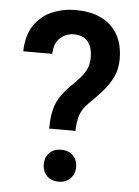

<svg xmlns="http://www.w3.org/2000/svg" viewBox="-52 -762 584 809"><g transform="rotate(5 239.5 -357.5)"><path d="M167.5 -213.4Q167.5 -278.3 184.1 -319.1Q200.7 -359.9 241.2 -398.9Q262.7 -419.4 279.5 -438.5Q296.4 -457.5 306.2 -478.5Q315.9 -499.5 315.9 -526.4Q315.9 -570.8 295.9 -594.5Q275.9 -618.2 236.8 -618.2Q205.1 -618.2 179.9 -596.7Q154.8 -575.2 152.8 -528.3H30.3Q31.7 -592.8 58.8 -635.5Q85.9 -678.2 132.6 -699.5Q179.2 -720.7 236.8 -720.7Q332 -720.7 385 -670.9Q438 -621.1 438 -531.2Q438 -488.3 421.9 -454.6Q405.8 -420.9 379.6 -391.6Q353.5 -362.3 323.2 -333Q297.9 -308.6 288.3 -279.5Q278.8 -250.5 278.8 -213.4ZM226.1 -128.9Q258.3 -128.9 276.6 -109.6Q294.9 -90.3 294.9 -61.5Q294.9 -33.2 276.6 -13.7Q258.3 5.9 226.1 5.9Q193.8 5.9 175.8 -13.7Q157.7 -33.2 157.7 -61.5Q157.7 -90.3 175.8 -109.6Q193.8 -128.9 226.1 -128.9Z"/></g></svg>

Font: Robert Sans
Style: Bold
Weight: 700
Designer: Christian Robertson (extended by Adam Twardoch)
Foundry: Google
Version: Version 12.135;April 2, 2019;FontCreator 11.5.0.2425 64-bit;